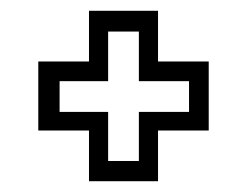

<svg xmlns="http://www.w3.org/2000/svg" viewBox="-20 -480 458 356"><path d="M145 -144V-238H51V-366H145V-460H273V-366H367V-238H273V-144ZM180.5 -181.5H237.5V-272.5H330.5V-329.5H237.5V-421.5H180.5V-329.5H90.5V-272.5H180.5Z"/></svg>

Font: Tourney Thin
Style: Regular
Weight: 100
Designer: Tyler Finck
Foundry: Etcetera Type Co
Version: Version 1.015